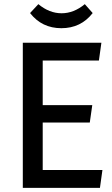

<svg xmlns="http://www.w3.org/2000/svg" viewBox="-20 -906 539 926"><path d="M90 -700H469L457 -614H186V-399H425L413 -315H186V-86H474L462 0H90ZM427 -843Q370 -770 276 -770Q182 -770 125 -843L165 -886Q218 -842 277 -842Q336 -842 389 -886Z"/></svg>

Font: Magra
Style: Regular
Weight: 400
Designer: Viviana Monsalve
Foundry: Viviana Monsalve
Version: Version 1.001